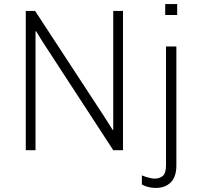

<svg xmlns="http://www.w3.org/2000/svg" viewBox="-20 -740 993 946"><path d="M492 -168 535 -100H538V-686H586V0H538L190 -534L158 -586H155V0H107V-686H153ZM853 -666H794V-720H853ZM849 75Q849 131 821.5 158.5Q794 186 747 186Q729 186 710.5 181.5Q692 177 679 169V124Q692 130 711 135Q730 140 741 140Q767 140 782.5 126.5Q798 113 798 73V-511H849Z"/></svg>

Font: Chivo Thin
Style: Regular
Weight: 100
Designer: Hector Gatti
Foundry: Omnibus-Type
Version: Version 1.007